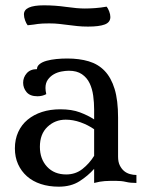

<svg xmlns="http://www.w3.org/2000/svg" viewBox="-20 -688 545 722"><path d="M424 -99Q424 -79 430.5 -66Q437 -53 446.5 -45Q456 -37 468.5 -33.5Q481 -30 493 -30V0Q470 0 453.5 -4Q437 -8 414 -8Q391 -8 374 -7Q357 -6 334 0V-53Q311 -27 279 -6.5Q247 14 201 14Q164 14 133.5 4Q103 -6 81.5 -25Q60 -44 48 -70.5Q36 -97 36 -130Q36 -164 48.5 -191.5Q61 -219 84 -238Q107 -257 138 -267Q169 -277 207 -277Q250 -277 280.5 -265.5Q311 -254 334 -239V-276Q334 -302 330.5 -328Q327 -354 317 -375Q307 -396 288 -409Q269 -422 239 -422Q226 -422 210.5 -419Q195 -416 182 -408.5Q169 -401 160 -388.5Q151 -376 151 -357Q151 -347 154 -334Q139 -326 121 -326Q93 -326 80 -341.5Q67 -357 67 -377Q67 -397 80.5 -412.5Q94 -428 119 -428Q119 -439 129 -447Q139 -455 155.5 -459.5Q172 -464 192 -466Q212 -468 233 -468Q278 -468 313.5 -457.5Q349 -447 373.5 -421.5Q398 -396 411 -353.5Q424 -311 424 -246ZM229 -32Q264 -32 290 -52.5Q316 -73 334 -102V-202Q311 -218 283 -228Q255 -238 227 -238Q187 -238 158.5 -211Q130 -184 130 -136Q130 -90 157 -61Q184 -32 229 -32ZM165 -600Q150 -600 140.5 -599.5Q131 -599 123 -598Q115 -597 106 -595.5Q97 -594 84 -593Q79 -599 74.5 -611Q70 -623 70 -634Q70 -668 145 -668Q187 -668 229 -662Q271 -656 299 -656Q316 -656 337.5 -657.5Q359 -659 381 -663Q386 -657 390.5 -645.5Q395 -634 395 -624Q395 -604 374 -596Q353 -588 311 -588Q288 -588 270.5 -590Q253 -592 236.5 -594Q220 -596 203.5 -598Q187 -600 165 -600Z"/></svg>

Font: Milonga
Style: Regular
Weight: 400
Designer: Pablo Impallari, Brenda Gallo, Rodrigo Fuenzalida
Foundry: Pablo Impallari, Brenda Gallo, Rodrigo Fuenzalida
Version: Version 1.000; ttfautohint (v0.93) -l 8 -r 50 -G 200 -x 14 -